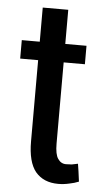

<svg xmlns="http://www.w3.org/2000/svg" viewBox="-50 -694 408 739"><g transform="rotate(5 153.5 -324.5)"><path d="M183.6 -660.2Q183.6 -627 183.6 -528.3Q204.1 -528.3 265.6 -528.3Q265.6 -510.7 265.6 -457Q245.1 -457 183.6 -457Q183.6 -378.9 183.6 -143.6Q183.6 -101.6 195.3 -85Q207 -67.4 226.6 -67.4Q238.3 -67.4 249 -68.4Q258.8 -70.3 272.5 -73.2Q276.4 -50.8 282.2 -4.9Q265.6 2 245.1 5.9Q224.6 10.7 203.1 10.7Q146.5 10.7 115.2 -26.4Q85 -63.5 85 -143.6Q85 -248 85 -457Q67.4 -457 15.6 -457Q15.6 -460 15.6 -463.9Q15.6 -484.4 15.6 -528.3Q33.2 -528.3 85 -528.3Q85 -561.5 85 -660.2Q109.4 -660.2 183.6 -660.2Z"/></g></svg>

Font: Noto Sans Hebrew DECATHLON 
Style: Regular
Weight: 400
Designer: Monotype Design team
Version: Version 1.03 uh